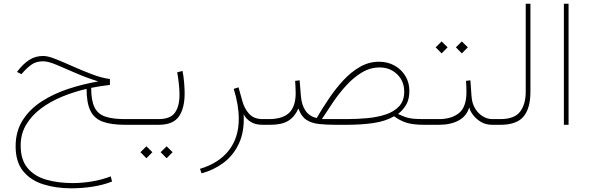

<svg xmlns="http://www.w3.org/2000/svg" viewBox="-20 -663 3129 1020"><path d="M63 114.7Q63 34.2 100.8 -24.9Q138.7 -84 202.1 -124.8Q265.6 -165.5 343.8 -191.2Q421.9 -216.8 502.4 -230.5Q441.4 -249 384 -274.2Q326.7 -299.3 281 -318.4Q235.4 -337.4 210 -337.4Q169.9 -337.4 144.3 -317.6Q118.7 -297.9 98.6 -274.4L94.2 -269L70.3 -280.8L74.7 -286.6Q103.5 -324.2 135.7 -345Q168 -365.7 210.4 -365.7Q234.4 -365.7 275.4 -349.4Q316.4 -333 366.7 -310.5Q417 -288.1 468.3 -268.6Q519.5 -249 564 -243.2V-211.9Q515.6 -206.5 464.4 -196.3Q464.4 -129.9 481.7 -93.8Q499 -57.6 538.6 -43.9Q578.1 -30.3 643.6 -30.3H683.1V0H645Q570.3 0 525.1 -16.8Q480 -33.7 460 -75.4Q439.9 -117.2 439.9 -190.9Q372.6 -175.3 309.8 -149.4Q247.1 -123.5 197.5 -86.4Q147.9 -49.3 118.9 -0.5Q89.8 48.3 89.8 109.9Q89.8 186 126.5 229.7Q163.1 273.4 225.8 291.5Q288.6 309.6 366.7 309.6Q416 309.6 469 300.8Q522 292 568.4 273.9L575.2 301.3Q530.8 319.3 473.9 328.4Q417 337.4 359.4 337.4Q276.4 337.4 209 315.9Q141.6 294.4 102.3 245.4Q63 196.3 63 114.7Z M663.1 -30.3H821.8Q885.3 -30.3 909.4 -64.5Q933.6 -98.6 933.6 -159.7Q933.6 -184.6 930.2 -217Q926.8 -249.5 921.4 -278.8L949.7 -286.1Q955.1 -259.3 958 -226.1Q960.9 -192.9 960.9 -167.5Q960.9 -87.9 930.2 -43.9Q899.4 0 822.8 0H663.1ZM865.2 114.3 897 145.5 865.2 177.7 833.5 145.5ZM757.8 114.3 789.6 145.5 757.8 177.7 726.1 145.5Z M1375.5 0Q1335.9 0 1311 -16.1Q1286.1 -32.2 1274.4 -56.2Q1279.3 35.2 1249.5 99.1Q1219.7 163.1 1167 202.1Q1114.3 241.2 1050.8 257.8L1042.5 233.9Q1142.1 204.1 1195.3 136.5Q1248.5 68.8 1248.5 -31.7Q1248.5 -104.5 1221.7 -190.9L1247.1 -199.2L1267.1 -127.4Q1277.8 -86.9 1303.2 -58.6Q1328.6 -30.3 1375.5 -30.3H1405.3V0Z M1823.7 0H1763.7Q1714.8 0 1675 -4.2Q1635.3 -8.3 1607.4 -26.6Q1579.6 -44.9 1565.4 -86.9Q1545.9 -42.5 1511.5 -21.2Q1477.1 0 1416 0H1385.7V-30.3H1416.5Q1486.8 -32.7 1518.8 -66.4Q1550.8 -100.1 1550.8 -168Q1550.8 -185.5 1549.8 -200.2Q1548.8 -214.8 1547.9 -233.4L1571.8 -236.3L1578.6 -151.9Q1582.5 -105 1602.8 -75.2Q1623 -45.4 1662.1 -35.6Q1692.4 -87.4 1728 -140.1Q1763.7 -192.9 1804.7 -237.1Q1845.7 -281.2 1892.8 -308.1Q1939.9 -335 1993.7 -335Q2040 -335 2076.4 -314.5Q2112.8 -293.9 2133.8 -259Q2154.8 -224.1 2154.8 -181.6Q2154.8 -136.2 2138.4 -107.7Q2122.1 -79.1 2094.7 -57.6Q2119.1 -45.9 2137 -40Q2154.8 -34.2 2177 -32.2Q2199.2 -30.3 2235.4 -30.3H2265.1V0H2235.4Q2172.4 0 2137.5 -11.7Q2102.5 -23.4 2073.7 -45.4Q2026.4 -18.1 1961.7 -9Q1897 0 1823.7 0ZM1997.1 -304.7Q1947.3 -304.7 1903.1 -278.3Q1858.9 -252 1820.6 -210.2Q1782.2 -168.5 1749.8 -120.6Q1717.3 -72.8 1689.9 -30.3H1821.8Q1876 -30.3 1929.9 -35.2Q1983.9 -40 2028.6 -54.7Q2073.2 -69.3 2100.3 -98.4Q2127.4 -127.4 2127.4 -175.8Q2127.4 -232.4 2089.6 -268.6Q2051.8 -304.7 1997.1 -304.7Z M2433.6 -442.9 2465.3 -411.6 2433.6 -379.4 2401.9 -411.6ZM2326.2 -442.9 2357.9 -411.6 2326.2 -379.4 2294.4 -411.6ZM2245.6 -30.3H2312.5Q2377.9 -30.3 2417.7 -61.8Q2457.5 -93.3 2458 -172.4Q2458 -208 2455.6 -233.4L2479 -236.3L2484.9 -152.8Q2487.3 -113.8 2504.2 -86.4Q2521 -59.1 2545.4 -44.7Q2569.8 -30.3 2594.7 -30.3H2623.5V0H2594.7Q2558.6 0 2531.7 -17.3Q2504.9 -34.7 2489.7 -56.9Q2474.6 -79.1 2473.1 -93.3Q2459 -45.9 2416.5 -22.9Q2374 0 2311.5 0H2245.6Z M2603.5 -30.3H2638.2Q2712.9 -30.3 2742.9 -69.6Q2772.9 -108.9 2772.9 -175.8V-643.1H2797.9V-176.3Q2797.9 -87.4 2761.2 -43.7Q2724.6 0 2637.7 0H2603.5Z M3000.5 -643.1V0H2975.6V-643.1Z"/></svg>

Font: Vazirmatn UI Thin
Style: Regular
Weight: 100
Designer: Saber Rastikerdar
Foundry: Saber Rastikerdar
Version: Version 33.003